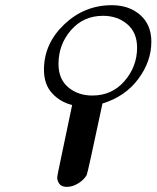

<svg xmlns="http://www.w3.org/2000/svg" viewBox="-20 -669 605 742"><path d="M149.9 -399.9Q149.9 -500 228 -574.5Q306.2 -648.9 412.1 -648.9Q479 -648.9 522 -611.1Q564.9 -573.2 564.9 -507.8Q564.9 -431.6 514.4 -363.8Q463.9 -295.9 376 -269Q318.8 1 314.9 7.8Q303.7 26.9 281.7 40Q259.8 53.2 238.8 53.2Q217.8 53.2 209.5 41.5Q201.2 29.8 201.2 18.1Q201.2 13.2 204.1 -2L258.8 -263.2Q212.9 -274.4 181.4 -308.6Q149.9 -342.8 149.9 -399.9ZM206.1 -421.9Q206.1 -362.8 244.1 -331.3Q282.2 -299.8 336.9 -299.8Q413.1 -299.8 461.4 -356Q509.8 -412.1 509.8 -484.9Q509.8 -543 471.9 -575.4Q434.1 -607.9 377.9 -607.9Q302.7 -607.9 254.4 -552.5Q206.1 -497.1 206.1 -421.9Z"/></svg>

Font: CMU Bright
Style: Oblique
Weight: 500
Italic angle: -12°
Version: Version 0.7.0